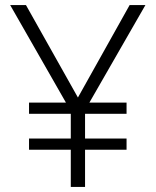

<svg xmlns="http://www.w3.org/2000/svg" viewBox="-20 -734 611 754"><path d="M286 -351 82 -714H20L239 -331H94V-287H258V-190H94V-146H258V0H314V-146H477V-190H314V-287H477V-331H331L551 -714H489Z"/></svg>

Font: Noto Sans Devanagari UI Light
Style: Regular
Weight: 300
Designer: Jelle Bosma - Monotype Design Team
Foundry: Monotype Imaging Inc.
Version: Version 2.004